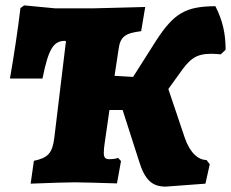

<svg xmlns="http://www.w3.org/2000/svg" viewBox="-20 -678 859 714"><path d="M781 -655C672 -654 628 -631 560 -526L475 -392L406 -396L421 -495C427 -541 445 -555 505 -562L520 -652L328 -647H185L70 -658L56 -648C48 -578 31 -465 17 -386H138C160 -496 179 -526 221 -526C226 -526 226 -525 224 -514L182 -166C175 -109 159 -91 106 -80L94 5C169 2 226 0 258 0C279 0 351 2 415 4L430 -79L419 -91C416 -89 403 -86 387 -86C372 -86 366 -91 366 -110C366 -119 367 -133 370 -151L387 -269H436L497 -79C518 -10 545 16 596 16L744 5L760 -67L748 -83C717 -83 686 -110 667 -166L606 -347L645 -401C685 -459 708 -478 766 -478C776 -478 788 -477 801 -476L819 -493C819 -553 808 -602 781 -655Z"/></svg>

Font: Alegreya SC Black
Style: Italic
Weight: 900
Italic angle: -7°
Designer: Juan Pablo del Peral
Foundry: Huerta Tipografica
Version: Version 2.007;PS 002.007;hotconv 1.0.88;makeotf.lib2.5.64775